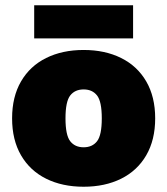

<svg xmlns="http://www.w3.org/2000/svg" viewBox="-20 -700 636 730"><path d="M298 -510Q379 -510 440.5 -479.5Q502 -449 536 -390.5Q570 -332 570 -250Q570 -168 536 -109.5Q502 -51 440.5 -20.5Q379 10 298 10Q217 10 155.5 -20.5Q94 -51 60 -109.5Q26 -168 26 -250Q26 -332 60 -390.5Q94 -449 155.5 -479.5Q217 -510 298 -510ZM298 -360Q265 -360 247 -337Q229 -314 229 -250Q229 -186 247 -163Q265 -140 298 -140Q331 -140 349 -163Q367 -186 367 -250Q367 -314 349 -337Q331 -360 298 -360ZM486 -680V-554H110V-680Z"/></svg>

Font: Prodigy Sans ExtraBold
Style: Regular
Weight: 800
Designer: Wei Huang
Foundry: Wei Huang
Version: Version 1.003; ttfautohint (v1.8.3)